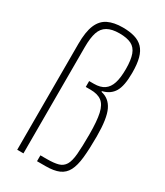

<svg xmlns="http://www.w3.org/2000/svg" viewBox="-188 -828 780 907"><g transform="rotate(30 202.5 -375.0)"><path d="M62 0V-577Q62 -644 78 -681.5Q94 -719 126 -734.5Q158 -750 206 -750Q243 -750 270.5 -742Q298 -734 316 -715.5Q334 -697 342.5 -665.5Q351 -634 351 -586Q351 -515 331.5 -482.5Q312 -450 270 -440V-436Q314 -427 335 -383.5Q356 -340 356 -242Q356 -173 351 -126Q346 -79 331.5 -51.5Q317 -24 289.5 -12Q262 0 217 0H170V-32H205Q244 -32 267 -38.5Q290 -45 302 -65Q314 -85 317.5 -125.5Q321 -166 321 -233Q321 -306 312 -346Q303 -386 281 -402.5Q259 -419 220 -419H194V-451H220Q255 -451 276 -465.5Q297 -480 306.5 -509.5Q316 -539 316 -587Q316 -636 305.5 -665Q295 -694 271 -706Q247 -718 206 -718Q165 -718 140.5 -704Q116 -690 106 -660Q96 -630 96 -580V0Z"/></g></svg>

Font: Saira ExtraCondensed Thin
Style: Regular
Weight: 250
Width: 2
Designer: Hector Gatti with collaboration of the Omnibus-Type team
Foundry: Omnibus-Type
Version: Version 1.101